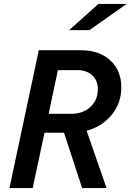

<svg xmlns="http://www.w3.org/2000/svg" viewBox="-20 -955 663 975"><path d="M28 0 177 -700H390Q484 -700 540 -648.5Q596 -597 596 -511Q596 -431 547 -371.5Q498 -312 420 -291L521 0H397L305 -281H206L146 0ZM227 -377H342Q401 -377 439 -412Q477 -447 477 -502Q477 -546 448.5 -572.5Q420 -599 371 -599H274ZM331 -802 480 -935H623L434 -802Z"/></svg>

Font: Red Hat Mono Medium
Style: Italic
Weight: 500
Italic angle: -12°
Monospace: yes
Designer: Pentagram, MCKL
Foundry: Pentagram, MCKL
Version: Version 1.023; ttfautohint (v1.8.3)